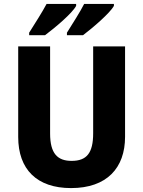

<svg xmlns="http://www.w3.org/2000/svg" viewBox="-20 -951 731 981"><path d="M562 -921V-931H410C391 -893 352 -832 322 -784V-771H404C453 -808 542 -884 562 -921ZM369 -921V-931H218C198 -893 160 -833 129 -784V-771H210C262 -810 349 -883 369 -921ZM619 -252V-714H456V-270C456 -169 423 -129 346 -129C274 -129 236 -166 236 -269V-714H73V-251C73 -86 168 10 343 10C526 10 619 -93 619 -252Z"/></svg>

Font: Noto Sans Gujarati UI SemiCondensed ExtraBold
Style: Regular
Weight: 800
Width: 4
Designer: Jelle Bosma - Monotype Design Team, Universal Thirst
Foundry: Monotype Imaging Inc.
Version: Version 2.106